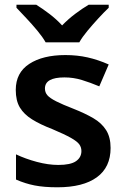

<svg xmlns="http://www.w3.org/2000/svg" viewBox="-20 -786 530 816"><path d="M450 -157Q450 -75 391.5 -32.5Q333 10 224 10Q167 10 126.5 2Q86 -6 48 -23V-130Q88 -111 136.5 -98Q185 -85 228 -85Q280 -85 303 -101Q326 -117 326 -144Q326 -160 317 -172.5Q308 -185 281.5 -200Q255 -215 203 -237Q151 -257 116.5 -278.5Q82 -300 64.5 -329Q47 -358 47 -404Q47 -477 104.5 -514.5Q162 -552 258 -552Q308 -552 352.5 -542Q397 -532 442 -512L402 -419Q364 -435 328 -446Q292 -457 254 -457Q171 -457 171 -410Q171 -393 181.5 -381Q192 -369 218.5 -355.5Q245 -342 294 -323Q342 -304 377 -283.5Q412 -263 431 -233Q450 -203 450 -157ZM174 -606Q161 -629 138.5 -656Q116 -683 92 -708.5Q68 -734 50 -753V-766H134Q161 -749 190 -727Q219 -705 244 -678Q270 -705 300 -727.5Q330 -750 357 -766H442V-753Q423 -735 399 -709Q375 -683 352.5 -656Q330 -629 317 -606Z"/></svg>

Font: Noto Sans Kannada SemiBold
Style: Regular
Weight: 600
Designer: Jelle Bosma - Monotype Design Team
Foundry: Monotype Imaging Inc.
Version: Version 2.005; ttfautohint (v1.8.4.7-5d5b)